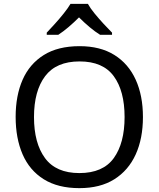

<svg xmlns="http://www.w3.org/2000/svg" viewBox="-20 -964 821 994"><path d="M720 -358Q720 -247 682.5 -164.5Q645 -82 572 -36Q499 10 391 10Q280 10 206.5 -36Q133 -82 97 -165Q61 -248 61 -359Q61 -469 97 -551Q133 -633 206.5 -679Q280 -725 392 -725Q499 -725 572 -679.5Q645 -634 682.5 -551.5Q720 -469 720 -358ZM156 -358Q156 -223 213 -145.5Q270 -68 391 -68Q513 -68 569 -145.5Q625 -223 625 -358Q625 -493 569 -569.5Q513 -646 392 -646Q271 -646 213.5 -569.5Q156 -493 156 -358ZM435 -944Q447 -922 469.5 -894.5Q492 -867 516.5 -840.5Q541 -814 560 -795V-784H498Q472 -800 444 -823.5Q416 -847 389 -874Q362 -847 335 -824Q308 -801 282 -784H222V-795Q241 -815 264.5 -841Q288 -867 310 -894.5Q332 -922 345 -944Z"/></svg>

Font: Noto Sans Hebrew Droid SemiBold
Style: Regular
Weight: 600
Designer: Monotype Design Team
Foundry: Monotype Imaging Inc.
Version: Version 1.100; ttfautohint (v1.8.4.7-5d5b)